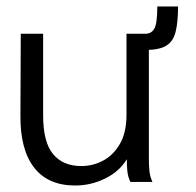

<svg xmlns="http://www.w3.org/2000/svg" viewBox="-20 -561 603 592"><path d="M212 11Q128 11 85 -44.5Q42 -100 43 -205L44 -457H113V-205Q113 -123 143.5 -86Q174 -49 231 -49Q266 -49 297.5 -65.5Q329 -82 349.5 -117Q370 -152 370 -207V-457H439V-71Q439 -53 440.5 -35.5Q442 -18 450 0H382Q374 -17 372.5 -35Q371 -53 371 -70Q348 -32 304 -10.5Q260 11 212 11ZM529 -541Q529 -493 521.5 -463Q514 -433 492.5 -420Q471 -407 429 -407V-457Q447 -457 456 -473Q465 -489 465 -541Z"/></svg>

Font: Inconsolata SemiExpanded Thin
Style: Regular
Weight: 100
Width: 6
Monospace: yes
Designer: Raph Levien, Cyreal, Brenton Simpson
Foundry: Raph Levien, Cyreal, Google
Version: Version 3.100; ttfautohint (v1.8.4.7-5d5b)